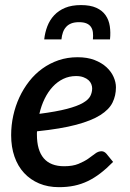

<svg xmlns="http://www.w3.org/2000/svg" viewBox="-20 -748 523 775"><path d="M287 -441Q259 -441 235.2 -429.5Q211.5 -418 192.8 -397.8Q174 -377.5 160.2 -349.5Q146.5 -321.5 139 -288.5Q208 -297.5 250 -308.5Q292 -319.5 314.5 -332.5Q337 -345.5 344.5 -360.2Q352 -375 352 -391.5Q352 -399.5 348.5 -408.5Q345 -417.5 337.2 -424.5Q329.5 -431.5 317 -436.2Q304.5 -441 287 -441ZM436.5 -94.5Q410.5 -68 385.5 -48.8Q360.5 -29.5 334.5 -17Q308.5 -4.5 280 1.5Q251.5 7.5 218 7.5Q173.5 7.5 138 -7.5Q102.5 -22.5 77.2 -49.8Q52 -77 38.5 -115.8Q25 -154.5 25 -202.5Q25 -242.5 33.5 -281.2Q42 -320 58.2 -355Q74.5 -390 97.8 -419.8Q121 -449.5 150.8 -471Q180.5 -492.5 216.2 -504.8Q252 -517 293 -517Q332.5 -517 361.5 -505.8Q390.5 -494.5 409.8 -476.8Q429 -459 438.5 -437.5Q448 -416 448 -395.5Q448 -362 434.2 -334Q420.5 -306 385 -283.5Q349.5 -261 287.8 -244.5Q226 -228 129.5 -218Q129 -215 129 -211.8Q129 -208.5 129 -205Q129 -141.5 156.5 -109.2Q184 -77 239 -77Q273.5 -77 296.5 -86.5Q319.5 -96 335.8 -107.2Q352 -118.5 364.2 -128Q376.5 -137.5 390 -137.5Q400.5 -137.5 409.5 -127.5ZM307 -727.5Q344.5 -727.5 368.8 -716.5Q393 -705.5 406.2 -686.5Q419.5 -667.5 423.2 -642.2Q427 -617 424 -589H355Q356.5 -604.5 355 -617.2Q353.5 -630 347.2 -639.2Q341 -648.5 329.2 -653.5Q317.5 -658.5 299 -658.5Q280.5 -658.5 267.8 -653.5Q255 -648.5 246.8 -639.2Q238.5 -630 234 -617.2Q229.5 -604.5 228 -589H158.5Q161.5 -617 171.2 -642.2Q181 -667.5 198.8 -686.5Q216.5 -705.5 243 -716.5Q269.5 -727.5 307 -727.5Z"/></svg>

Font: Lato SemiBold
Style: Italic
Weight: 600
Italic angle: -7°
Designer: Lukasz Dziedzic with Adam Twardoch and Botio Nikoltchev
Foundry: tyPoland Lukasz Dziedzic
Version: Version 2.015; 2015-08-06; http://www.latofonts.com/